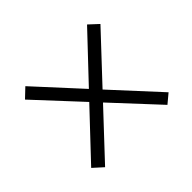

<svg xmlns="http://www.w3.org/2000/svg" viewBox="-96 -692 752 752"><g transform="rotate(45 280.0 -316.0)"><path d="M57.1 -147.5 240.7 -315.9 57.1 -489.3 92.8 -527.8 280.3 -352.1 470.7 -527.3 502.4 -489.3 317.4 -317.4 502.4 -144 465.8 -103.5 277.8 -280.8 93.3 -109.4Z"/></g></svg>

Font: Vidaloka
Style: Regular
Weight: 400
Designer: Cyreal (www.cyreal.org)
Foundry: Cyreal (www.cyreal.org)
Version: Version 1.011